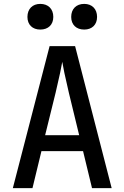

<svg xmlns="http://www.w3.org/2000/svg" viewBox="-20 -967 640 987"><path d="M413 -815C453 -815 479 -840 479 -880C479 -921 453 -947 413 -947C372 -947 346 -921 346 -880C346 -840 372 -815 413 -815ZM187 -815C228 -815 254 -840 254 -880C254 -921 228 -947 187 -947C147 -947 121 -921 121 -880C121 -840 147 -815 187 -815ZM46 0H147L193 -190H407L453 0H554L366 -730H235ZM212 -272 266 -491C285 -570 297 -629 300 -649C303 -629 315 -570 334 -490L387 -272Z"/></svg>

Font: JetBrains Mono Medium
Style: Regular
Weight: 436
Monospace: yes
Designer: Philipp Nurullin, Konstantin Bulenkov
Foundry: JetBrains
Version: Version 2.305